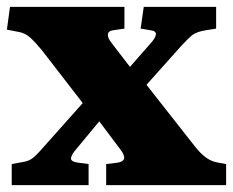

<svg xmlns="http://www.w3.org/2000/svg" viewBox="-25 -537 676 557"><path d="M9 0V-61L41 -67Q55 -69 65 -75Q75 -81 93 -101L215 -238L96 -392Q77 -415 62 -428.5Q47 -442 26 -445L-5 -451L4 -517H336V-454L302 -449Q289 -447 288 -437Q287 -427 299 -412L352 -343L410 -409Q443 -445 413 -449L383 -454L392 -517H602V-454L571 -449Q546 -445 534 -436Q522 -427 501 -404L400 -291L539 -114Q556 -92 572.5 -80Q589 -68 609 -65L631 -61V0H283V-61L315 -65Q351 -70 323 -105L263 -185L195 -103Q182 -88 181 -78Q180 -68 202 -65L232 -61V0Z"/></svg>

Font: Literata 36pt ExtraBold
Style: Regular
Weight: 800
Designer: Latin by Veronika Burian and Jose Scaglione. Greek by Irene Vlachou. Cyrillic by Vera Evstafieva.
Foundry: TypeTogether
Version: Version 3.002